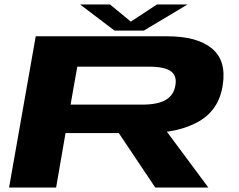

<svg xmlns="http://www.w3.org/2000/svg" viewBox="-20 -837 1068 857"><path d="M20.5 0H230.5L272.5 -243H636Q777 -243 867.8 -295.2Q958.5 -347.5 974.5 -459Q991 -567 925.5 -621Q860 -675 726.5 -675H139.5ZM673 0H910L672.5 -319.5H459ZM295 -370 325 -539.5H643.5Q715 -539.5 743 -518.8Q771 -498 762.5 -454.5Q755.5 -412.5 720 -391.2Q684.5 -370 613.5 -370ZM491 -700.5H622L817 -817H680.5L564 -740.5L471 -817H337.5Z"/></svg>

Font: Anybody ExtraExpanded
Style: Bold Italic
Weight: 700
Width: 8
Italic angle: -10°
Version: Version 1.113;gftools[0.9.25]